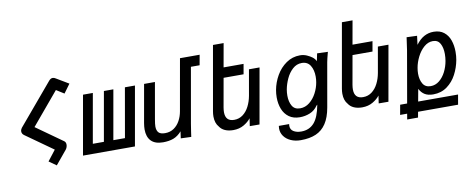

<svg xmlns="http://www.w3.org/2000/svg" viewBox="-78 -1172 4356 1760"><g transform="rotate(-10 2100.0 -292.0)"><path d="M364.5 -99 109.5 -280Q90 -294.5 90 -316Q90 -332.5 101.5 -348L423.5 -730Q440 -749.5 458.5 -749.5Q472.5 -749.5 486.5 -740L601.5 -671.5L541.5 -589.5L469 -635Q374 -522 279 -408.5L217 -334.5L462.5 -160Q478.5 -149 478.5 -125.5Q478.5 -113.5 474 -101.2Q469.5 -89 462.5 -80.5L357.5 46.5L289 -2Z M1093 0H609.5L706.5 -550H798L717 -91H820L901 -550H989L908 -91H1016L1096.5 -550H1190Z M1207 -138Q1207 -163.5 1212.5 -196.5L1275 -550H1376L1317 -214.5Q1309 -170 1309 -147Q1309 -110.5 1326.5 -91.2Q1344 -72 1387.5 -72Q1434.5 -72 1469.5 -96.2Q1504.5 -120.5 1525.8 -159.8Q1547 -199 1555 -244.5L1640 -725H1823L1806 -630H1725L1634.5 -115.5Q1629.5 -89 1623 -42L1616.5 3.5L1519.5 0L1528.5 -64Q1493.5 -24 1452 -8.2Q1410.5 7.5 1354.5 7.5Q1280.5 7.5 1243.8 -30.2Q1207 -68 1207 -138Z M1881 -47.5Q1865.5 -64.5 1857.2 -89.5Q1849 -114.5 1849 -145.5Q1849 -168 1853.5 -193.5L1959 -792H2058L2019 -572.5H2205L2188.5 -478.5H2002.5L1955 -210.5Q1951 -185.5 1951 -167.5Q1951 -82 2032 -82Q2078.5 -82 2113.8 -108.8Q2149 -135.5 2171.2 -179.5Q2193.5 -223.5 2203 -276L2245 -515H2343.5L2252.5 0L2162 -0.5L2172.5 -72Q2149 -40.5 2106.5 -15.8Q2064 9 2007.5 9Q1964 9 1931.2 -5.5Q1898.5 -20 1881 -47.5Z M2422.5 67.5Q2422.5 54 2424.5 43.5H2520.5Q2519 52 2519 59.5Q2519 95 2547.5 112.5Q2576 130 2619.5 130Q2693.5 130 2739 79.2Q2784.5 28.5 2805.5 -87L2797 -80Q2769 -38 2724.2 -19.5Q2679.5 -1 2629.5 -1Q2569 -1 2528.8 -30.2Q2488.5 -59.5 2469.5 -108.5Q2450.5 -157.5 2450.5 -216.5Q2450.5 -251 2456.5 -284.5Q2469 -354 2505.2 -417.2Q2541.5 -480.5 2598.8 -520.2Q2656 -560 2727 -560Q2761 -560 2790.8 -546.8Q2820.5 -533.5 2840 -518.5Q2851.5 -509.5 2859.5 -499Q2867.5 -488.5 2871 -480L2885.5 -550.5L2985.5 -547L2982 -534.5Q2969 -486.5 2963 -455L2891 -45.5Q2875 45.5 2838 101.2Q2801 157 2742.8 182.2Q2684.5 207.5 2601 207.5Q2549.5 207.5 2508.8 189.2Q2468 171 2445.2 139Q2422.5 107 2422.5 67.5ZM2831.5 -290.5Q2836 -316 2836 -343.5Q2836 -405 2810.2 -446.5Q2784.5 -488 2731 -488Q2682.5 -488 2645.5 -454Q2608.5 -420 2586 -370.8Q2563.5 -321.5 2554.5 -273Q2549.5 -244 2549.5 -216Q2549.5 -158.5 2572 -119.8Q2594.5 -81 2646 -81Q2694 -81 2733.2 -112.2Q2772.5 -143.5 2797.8 -191.8Q2823 -240 2831.5 -290.5Z M3081 -47.5Q3065.5 -64.5 3057.2 -89.5Q3049 -114.5 3049 -145.5Q3049 -168 3053.5 -193.5L3159 -792H3258L3219 -572.5H3405L3388.5 -478.5H3202.5L3155 -210.5Q3151 -185.5 3151 -167.5Q3151 -82 3232 -82Q3278.5 -82 3313.8 -108.8Q3349 -135.5 3371.2 -179.5Q3393.5 -223.5 3403 -276L3445 -515H3543.5L3452.5 0L3362 -0.5L3372.5 -72Q3349 -40.5 3306.5 -15.8Q3264 9 3207.5 9Q3164 9 3131.2 -5.5Q3098.5 -20 3081 -47.5Z M3553.5 45.5H3618.5L3702 -433Q3710.5 -483 3717 -538L3719 -553.5L3816 -550L3805.5 -467.5Q3841 -515.5 3881.8 -537.8Q3922.5 -560 3970.5 -560Q4029 -560 4066.5 -530.2Q4104 -500.5 4121 -451.8Q4138 -403 4138 -344Q4138 -304 4131.5 -268.5Q4119 -200 4086.5 -137.8Q4054 -75.5 3999 -35.2Q3944 5 3870 5Q3822 5 3791.5 -13.5Q3761 -32 3742 -69L3721 45.5H4092.5L4076.5 137.5H3704L3694.5 190H3593.5L3602.5 137.5H3537ZM4032.5 -277.5Q4038 -309 4038 -341.5Q4038 -400 4017.2 -438.5Q3996.5 -477 3949.5 -477Q3904.5 -477 3866.5 -443.8Q3828.5 -410.5 3803.2 -360Q3778 -309.5 3769.5 -259.5Q3764.5 -231 3764.5 -206Q3764.5 -149.5 3787.2 -111.5Q3810 -73.5 3860 -73.5Q3904 -73.5 3940 -102.5Q3976 -131.5 3999.8 -178.2Q4023.5 -225 4032.5 -277.5Z"/></g></svg>

Font: JuliaMono Medium
Style: Italic
Weight: 500
Italic angle: -9°
Monospace: yes
Designer: cormullion
Foundry: corm
Version: Version 0.054; ttfautohint (v1.8.4)